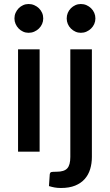

<svg xmlns="http://www.w3.org/2000/svg" viewBox="-20 -756 548 957"><path d="M177.5 -510H70V0H177.5ZM195.5 -664C195.5 -674 193.6 -683.3 189.8 -692C185.9 -700.7 180.7 -708.2 174 -714.8C167.3 -721.2 159.6 -726.4 150.8 -730.2C141.9 -734.1 132.5 -736 122.5 -736C112.8 -736 103.8 -734.1 95.2 -730.2C86.8 -726.4 79.3 -721.2 73 -714.8C66.7 -708.2 61.6 -700.7 57.7 -692C53.9 -683.3 52 -674 52 -664C52 -654.3 53.9 -645.2 57.7 -636.5C61.6 -627.8 66.7 -620.3 73 -613.8C79.3 -607.3 86.8 -602.1 95.2 -598.3C103.8 -594.4 112.8 -592.5 122.5 -592.5C132.5 -592.5 141.9 -594.4 150.8 -598.3C159.6 -602.1 167.3 -607.3 174 -613.8C180.7 -620.3 185.9 -627.8 189.8 -636.5C193.6 -645.2 195.5 -654.3 195.5 -664ZM438 -510H330.5V26.5C330.5 53.2 325.4 72.1 315.2 83.2C305.1 94.4 287.3 100 262 100C249.3 100 240.8 100.5 236.2 101.5C231.8 102.5 229 106.3 228 113L224 171.5C233.7 174.5 243.2 176.8 252.5 178.5C261.8 180.2 272.3 181 284 181C311.7 181 335.2 177 354.8 169C374.2 161 390.2 150 402.5 136C414.8 122 423.8 105.6 429.5 86.7C435.2 67.9 438 47.8 438 26.5ZM455.5 -664C455.5 -674 453.6 -683.3 449.8 -692C445.9 -700.7 440.7 -708.3 434 -714.8C427.3 -721.3 419.7 -726.4 411 -730.3C402.3 -734.1 393 -736 383 -736C373.3 -736 364.3 -734.1 355.8 -730.3C347.3 -726.4 339.8 -721.3 333.3 -714.8C326.8 -708.3 321.7 -700.7 318 -692C314.3 -683.3 312.5 -674 312.5 -664C312.5 -654.3 314.3 -645.2 318 -636.5C321.7 -627.8 326.8 -620.3 333.3 -613.8C339.8 -607.3 347.3 -602.1 355.8 -598.3C364.3 -594.4 373.3 -592.5 383 -592.5C393 -592.5 402.3 -594.4 411 -598.3C419.7 -602.1 427.3 -607.3 434 -613.8C440.7 -620.3 445.9 -627.8 449.8 -636.5C453.6 -645.2 455.5 -654.3 455.5 -664Z"/></svg>

Font: Lato Semibold
Style: Regular
Weight: 600
Designer: Lukasz Dziedzic
Foundry: tyPoland Lukasz Dziedzic
Version: Version 2.006; 2014-01-15